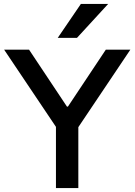

<svg xmlns="http://www.w3.org/2000/svg" viewBox="-20 -958 686 978"><path d="M265 0V-367L285 -282L1 -705H128L321 -415H326L519 -705H644L360 -282L379 -367V0ZM274 -765 392 -938H531L372 -765Z"/></svg>

Font: Nunito Sans 6pt SemiBold
Style: Regular
Weight: 600
Version: Version 3.101;gftools[0.9.27]